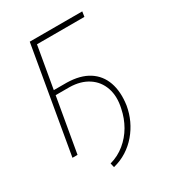

<svg xmlns="http://www.w3.org/2000/svg" viewBox="-162 -618 748 832"><g transform="rotate(-30 212.0 -201.5)"><path d="M81.5 -271.5 85.4 -294.4H168Q234.4 -293 276.4 -266.4Q318.4 -239.7 335.2 -191.9Q352.1 -144 342.8 -79.1Q336.4 -42 321.3 -9.8Q306.2 22.5 283 49.8Q259.8 77.1 229.5 96.4Q199.2 115.7 162.1 125L157.2 104Q199.2 92.3 231.9 65.4Q264.6 38.6 285.9 1.7Q307.1 -35.2 315.9 -78.6Q328.6 -134.3 313.7 -177.7Q298.8 -221.2 261.2 -245.8Q223.6 -270.5 168.5 -271.5ZM380.4 -528.3 376.5 -502.9H139.2L51.8 0H26.4L117.7 -528.3Z"/></g></svg>

Font: Roboto Condensed Thin
Style: Italic
Weight: 250
Italic angle: -12°
Designer: Christian Robertson
Foundry: Google
Version: Version 3.008; 2023